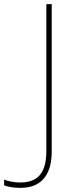

<svg xmlns="http://www.w3.org/2000/svg" viewBox="-118 -734 369 928"><path d="M-19 174C93 174 132 97 132 -2V-714H106V-5C106 86 77 148 -19 148C-50 148 -80 142 -98 134V162C-81 168 -56 174 -19 174Z"/></svg>

Font: Noto Sans Meetei Mayek Thin
Style: Regular
Weight: 100
Designer: Monotype Design Team and Neelakash Kshetrimayum
Foundry: Monotype Imaging Inc.
Version: Version 2.002